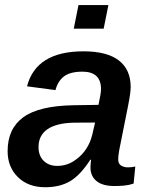

<svg xmlns="http://www.w3.org/2000/svg" viewBox="-20 -745 596 774"><path d="M441.4 4.9Q393.6 4.9 369.1 -15.1Q344.7 -35.2 344.7 -69.8Q344.7 -78.6 345.5 -86.4Q346.2 -94.2 347.2 -101.1H344.2Q303.2 -38.1 262 -14.2Q220.7 9.8 162.1 9.8Q93.8 9.8 52.2 -31Q10.7 -71.8 10.7 -135.7Q10.7 -226.1 73.7 -272.2Q136.7 -318.4 277.3 -320.8L377 -322.3Q387.2 -368.7 387.2 -385.7Q387.2 -421.4 368.2 -438.7Q349.1 -456.1 313 -456.1Q263.2 -456.1 238.3 -437.3Q213.4 -418.5 203.6 -381.8L88.9 -397Q107.4 -467.8 164.3 -502.9Q221.2 -538.1 316.4 -538.1Q411.6 -538.1 459.2 -501.2Q506.8 -464.4 506.8 -394Q506.8 -371.1 496.1 -317.4L460.9 -141.1Q456.5 -117.2 456.5 -103Q456.5 -84 469 -77.1Q481.4 -70.3 495.1 -70.3Q510.7 -70.3 525.4 -73.7L518.6 -4.9Q499.5 1.5 480.2 3.2Q460.9 4.9 441.4 4.9ZM135.3 -152.3Q135.3 -117.2 156 -96.7Q176.8 -76.2 210.9 -76.2Q252.9 -76.2 287.1 -102.5Q311 -119.6 327.6 -145Q344.2 -170.4 351.6 -200.7L363.3 -251L277.8 -250.5Q239.3 -249.5 213.1 -242.4Q187 -235.4 169.9 -223.1Q153.3 -211.4 144.3 -193.6Q135.3 -175.8 135.3 -152.3ZM417 -724.6 397.9 -629.4H277.3L296.4 -724.6Z"/></svg>

Font: Arimo SemiBold
Style: Italic
Weight: 600
Italic angle: -12°
Version: Version 1.33